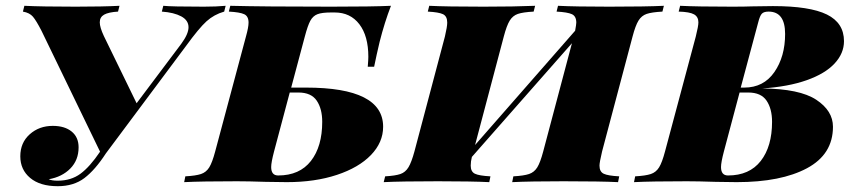

<svg xmlns="http://www.w3.org/2000/svg" viewBox="-20 -628 2954 662"><path d="M758 -608 753 -588Q718 -578 692 -554.5Q666 -531 621 -469L345 -99Q308 -42 271 -14Q234 14 179 14Q118 14 84 -14.5Q50 -43 50 -89Q50 -136 82.5 -165Q115 -194 162 -194Q203 -194 227 -174.5Q251 -155 251 -120Q251 -76 222.5 -47Q194 -18 148 -10Q158 -5 179 -5Q225 -5 257.5 -29Q290 -53 325 -105L123 -522Q105 -557 93.5 -570.5Q82 -584 59 -588L64 -608Q124 -605 241 -605Q335 -605 392 -608L387 -588Q354 -586 339 -577.5Q324 -569 324 -551Q324 -534 338 -504L451 -272L605 -477Q630 -511 630 -534Q630 -558 605 -571.5Q580 -585 538 -588L543 -608Q571 -605 683 -605Q726 -605 758 -608Z M1301 -191Q1301 -137 1259 -93.5Q1217 -50 1141.5 -25Q1066 0 969 0L896 -1Q836 -3 797 -3Q675 -3 615 0L619 -20Q655 -22 673 -28Q691 -34 701.5 -51Q712 -68 722 -106L828 -502Q837 -534 837 -550Q837 -572 822 -579Q807 -586 769 -588L774 -608Q889 -605 1121 -605Q1265 -605 1328 -608Q1306 -551 1289 -484Q1278 -438 1270 -398H1248Q1250 -422 1250 -432Q1250 -504 1219 -544.5Q1188 -585 1134 -585H1121Q1090 -585 1074.5 -579Q1059 -573 1050 -556.5Q1041 -540 1031 -502L984 -326H1035Q1301 -326 1301 -191ZM1091 -208Q1091 -253 1072 -281Q1053 -309 1009 -309H979L925 -106Q915 -68 915 -52Q915 -23 939 -23Q1013 -23 1052 -73Q1091 -123 1091 -208Z M2269 -608 2264 -588Q2227 -586 2209.5 -580Q2192 -574 2181.5 -557Q2171 -540 2161 -502L2056 -106Q2047 -68 2047 -57Q2047 -36 2061.5 -29Q2076 -22 2115 -20L2111 0Q2051 -3 1923 -3Q1808 -3 1746 0L1750 -20Q1786 -22 1804 -28Q1822 -34 1832.5 -51Q1843 -68 1853 -106L1952 -479L1607 -87Q1603 -71 1603 -57Q1603 -36 1617.5 -29Q1632 -22 1671 -20L1667 0Q1606 -3 1490 -3Q1364 -3 1303 0L1308 -20Q1343 -22 1360.5 -28Q1378 -34 1388.5 -51.5Q1399 -69 1409 -106L1514 -502Q1522 -536 1522 -550Q1522 -572 1507.5 -579Q1493 -586 1455 -588L1460 -608Q1518 -605 1647 -605Q1754 -605 1825 -608L1820 -588Q1783 -586 1765.5 -580Q1748 -574 1737.5 -557Q1727 -540 1717 -502L1618 -128L1963 -522Q1967 -544 1967 -550Q1967 -572 1952 -579Q1937 -586 1899 -588L1904 -608Q1964 -605 2080 -605Q2207 -605 2269 -608Z M2608 -323Q2737 -322 2794.5 -284Q2852 -246 2852 -191Q2852 -96 2762.5 -48Q2673 0 2520 0L2447 -1Q2387 -3 2348 -3Q2226 -3 2166 0L2170 -20Q2206 -22 2224 -28Q2242 -34 2252.5 -51Q2263 -68 2273 -106L2379 -502Q2388 -538 2388 -551Q2388 -570 2373 -578.5Q2358 -587 2320 -588L2325 -608Q2383 -605 2504 -605Q2549 -605 2572 -606L2645 -607Q2772 -607 2831 -578Q2890 -549 2890 -486Q2890 -444 2857.5 -409Q2825 -374 2761.5 -351.5Q2698 -329 2608 -323ZM2687 -511Q2687 -588 2630 -588Q2614 -588 2607 -581Q2600 -574 2594 -550L2534 -326H2546Q2613 -326 2650 -379.5Q2687 -433 2687 -511ZM2560 -309H2530L2476 -106Q2466 -68 2466 -52Q2466 -23 2490 -23Q2564 -23 2603 -73Q2642 -123 2642 -208Q2642 -253 2623 -281Q2604 -309 2560 -309Z"/></svg>

Font: Playfair Display SC Black
Style: Italic
Weight: 900
Italic angle: -14°
Designer: Claus Eggers Sørensen
Foundry: Claus Eggers Sørensen
Version: Version 1.200; ttfautohint (v1.6)